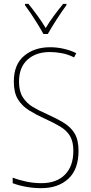

<svg xmlns="http://www.w3.org/2000/svg" viewBox="-20 -970 475 1000"><path d="M389 -184Q389 -88 336 -39Q283 10 195 10Q155 10 116 3Q77 -4 46 -16V-45Q76 -33 115.5 -24.5Q155 -16 196 -16Q274 -16 318 -60Q362 -104 362 -184Q362 -232 345 -261Q328 -290 294 -310.5Q260 -331 211 -353Q167 -373 131 -395.5Q95 -418 73.5 -452.5Q52 -487 52 -545Q52 -634 105.5 -679Q159 -724 241 -724Q278 -724 314 -715.5Q350 -707 377 -693L366 -671Q332 -688 299 -693.5Q266 -699 240 -699Q167 -699 123 -659Q79 -619 79 -545Q79 -495 98.5 -464Q118 -433 151 -413Q184 -393 224 -376Q275 -353 312 -330.5Q349 -308 369 -274.5Q389 -241 389 -184ZM206 -793Q193 -817 175.5 -845.5Q158 -874 140.5 -900Q123 -926 110 -943V-950H128Q149 -924 174 -890Q199 -856 218 -824Q237 -856 260 -887Q283 -918 309 -950H326V-943Q303 -912 275.5 -869.5Q248 -827 229 -793Z"/></svg>

Font: Noto Sans Gurmukhi UI Condensed Thin
Style: Regular
Weight: 100
Width: 3
Designer: Jelle Bosma - Monotype Design Team
Foundry: Monotype Imaging Inc.
Version: Version 2.004; ttfautohint (v1.8.4.7-5d5b)